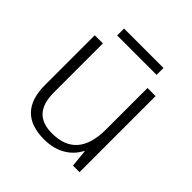

<svg xmlns="http://www.w3.org/2000/svg" viewBox="-177 -799 950 950"><g transform="rotate(45 298.0 -324.0)"><path d="M160.2 -658.2V-609.9H436V-658.2ZM450.2 -532.2V-242.2C450.2 -106.9 391.6 -39.1 274.9 -39.1C184.6 -39.1 138.2 -85.9 138.2 -189V-532.2H81.1V-184.1C81.1 -54.7 143.6 9.8 268.1 9.8C358.4 9.8 419.4 -32.2 449.2 -90.8H452.1L460.9 0H506.8V-532.2Z"/></g></svg>

Font: Noto Reveo Sans
Style: Regular
Weight: 300
Designer: Monotype Design Team
Foundry: Monotype Imaging Inc.
Version: Version 2.007